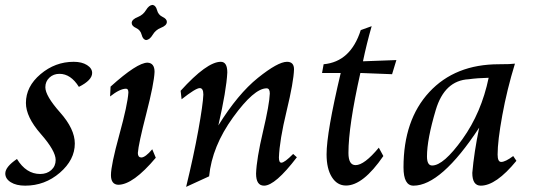

<svg xmlns="http://www.w3.org/2000/svg" viewBox="-20 -728 2130 763"><path d="M80.1 9.8Q44.4 9.8 22.7 -3.9Q1 -17.6 1 -38.6Q1 -64.9 47.4 -96.2Q84 -36.6 139.6 -36.6Q166.5 -36.6 183.8 -52.2Q201.2 -67.9 201.2 -92.3Q201.2 -128.4 142.1 -195.8Q83 -263.2 83 -318.8Q83 -384.3 141.1 -433.3Q199.2 -482.4 272.9 -482.4Q305.2 -482.4 325.7 -469.5Q346.2 -456.5 346.2 -438Q346.2 -409.2 293.5 -382.8Q261.2 -434.6 216.3 -434.6Q192.4 -434.6 176.3 -419.4Q160.2 -404.3 160.2 -381.3Q160.2 -347.2 218.8 -281.2Q277.3 -215.3 277.3 -157.7Q277.3 -92.8 217.8 -41.5Q158.2 9.8 80.1 9.8Z M449.7 6.3Q420.9 4.9 420.9 -32.2Q420.9 -71.3 454.1 -192.1Q487.3 -313 490.2 -360.4Q490.2 -375.5 481 -375.5Q456.5 -375.5 417.5 -344.7L419.4 -383.8Q524.9 -479 566.4 -479Q594.2 -477.5 594.2 -442.4Q592.3 -396 561.3 -275.9Q530.3 -155.8 527.8 -120.1Q527.8 -103 541 -102.1Q557.6 -102.1 585 -134.8L599.1 -101.1Q508.8 6.3 449.7 6.3ZM561 -568.8Q547.9 -570.3 543 -589.6Q538.1 -608.9 520.8 -616.7Q503.4 -624.5 503.4 -636.7Q503.4 -650.9 528.3 -660.6Q548.8 -668.9 560.3 -688Q571.8 -707 585.4 -708.5Q599.1 -707 604 -688Q608.9 -668.9 626 -660.9Q643.1 -652.8 643.1 -641.1Q643.1 -626.5 618.7 -617.2Q598.1 -608.9 586.7 -589.6Q575.2 -570.3 561 -568.8Z M719.7 14.6Q749.5 -107.9 768.1 -210.4Q786.6 -313 788.1 -352.1Q788.1 -377.9 773.9 -377.9Q757.8 -377.9 701.7 -333.5L697.8 -367.2Q802.2 -482.4 857.4 -482.4Q883.3 -482.4 883.3 -439.9Q879.9 -370.1 847.7 -229.5Q925.3 -354.5 1004.9 -418.5Q1084.5 -482.4 1120.6 -482.4Q1148.4 -482.4 1148.4 -452.6Q1147 -402.8 1118.9 -286.6Q1090.8 -170.4 1088.4 -102.1Q1088.4 -81.5 1098.1 -81.5Q1110.8 -81.5 1145 -116.2L1159.7 -103Q1073.7 9.8 1029.3 9.8Q997.6 9.8 997.6 -38.1Q999.5 -96.2 1025.1 -205.1Q1050.8 -314 1052.2 -356.4Q1052.2 -377 1039.6 -377Q989.7 -377 906.2 -261.7Q822.8 -146.5 811 -27.3Z M1355 9.3Q1319.8 9.3 1298.8 -24.2Q1277.8 -57.6 1277.8 -114.7Q1277.8 -201.2 1334 -438H1259.8L1266.1 -472.7Q1373.5 -482.4 1413.6 -608.4L1457 -624Q1437 -554.2 1422.4 -484.4L1555.2 -489.3L1538.1 -433.1L1412.1 -438Q1364.7 -227.1 1364.7 -120.1Q1364.7 -71.8 1393.1 -71.8Q1427.7 -71.8 1485.4 -141.1L1503.4 -107.9Q1422.9 9.3 1355 9.3Z M1697.3 -70.3Q1742.7 -70.3 1817.9 -175.3Q1893.1 -280.3 1921.9 -418.9Q1877.9 -418 1842.8 -413.1Q1746.6 -408.2 1711.7 -291Q1676.8 -173.8 1676.8 -106.4Q1676.8 -70.3 1697.3 -70.3ZM1890.6 9.8Q1856.9 9.8 1856.9 -41Q1863.8 -122.1 1884.3 -220.7Q1732.9 9.8 1623 9.8Q1583.5 9.8 1583.5 -63Q1583.5 -251.5 1686 -362.1Q1788.6 -472.7 1962.9 -472.7Q2010.3 -472.7 2026.4 -475.1Q1994.6 -371.6 1976.1 -269.8Q1957.5 -168 1957.5 -113.8Q1957.5 -84.5 1971.7 -84.5Q1988.3 -84.5 2019.5 -107.9L2032.2 -88.9Q1951.2 9.8 1890.6 9.8Z"/></svg>

Font: Kelvinch
Style: Italic
Weight: 400
Italic angle: -10°
Designer: Paul James Miller
Foundry: High-Logic / Made with FontCreator
Version: Version 3.40;July 22, 2017;FontCreator 11.0.0.2388 64-bit